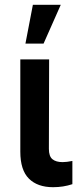

<svg xmlns="http://www.w3.org/2000/svg" viewBox="-20 -780 324 807"><path d="M186.5 -530.3 185.5 -154.3Q185.5 -123 200.4 -110.8Q215.3 -98.6 243.2 -98.6Q259.8 -98.6 284.2 -103.5V-5.9Q246.1 6.8 203.1 6.8Q137.7 6.8 101.6 -29.1Q65.4 -64.9 65.4 -142.6V-530.3ZM118.2 -759.8H235.4L163.1 -596.7H86.9Z"/></svg>

Font: Pretendard GOV SemiBold
Style: Regular
Weight: 600
Designer: Base glyphs from Inter by Rasmus Andersson; Hangeul glyphs from Noto Sans CJK(Source Han Sans) by Jang Soo-young and Kan
Foundry: Kil Hyung-jin
Version: Version 1.309